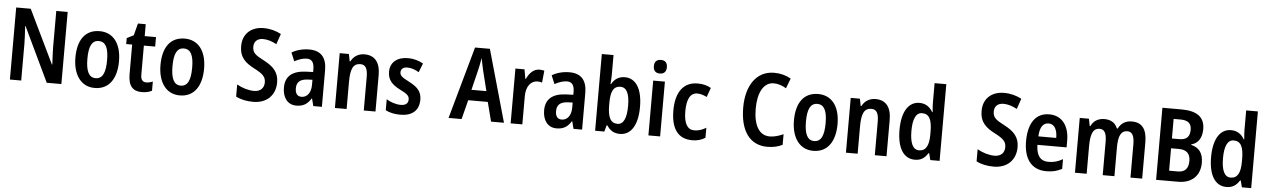

<svg xmlns="http://www.w3.org/2000/svg" viewBox="-32 -1322 12502 1895"><g transform="rotate(5 6219.5 -375.0)"><path d="M585 0V-714H472V-351C473 -303 476 -244 479 -184H475L219 -714H75V0H187V-368C186 -418 183 -476 179 -539H183L440 0Z M1132 -273C1132 -454 1047 -553 917 -553C772 -553 700 -445 700 -273C700 -106 777 10 915 10C1062 10 1132 -108 1132 -273ZM819 -272C819 -394 848 -455 916 -455C985 -455 1014 -394 1014 -273C1014 -150 985 -87 916 -87C848 -87 819 -151 819 -272Z M1417 -89C1380 -89 1363 -113 1363 -161V-449H1475V-543H1363V-661H1286L1255 -542L1188 -508V-449H1247V-156C1247 -38 1294 10 1382 10C1421 10 1456 2 1482 -12V-103C1460 -94 1438 -89 1417 -89Z M1975 -273C1975 -454 1890 -553 1760 -553C1615 -553 1543 -445 1543 -273C1543 -106 1620 10 1758 10C1905 10 1975 -108 1975 -273ZM1662 -272C1662 -394 1691 -455 1759 -455C1828 -455 1857 -394 1857 -273C1857 -150 1828 -87 1759 -87C1691 -87 1662 -151 1662 -272Z M2705 -201C2705 -300 2654 -355 2556 -406C2468 -451 2440 -474 2440 -533C2440 -582 2472 -616 2529 -616C2572 -616 2616 -603 2664 -577L2700 -681C2648 -708 2591 -724 2528 -724C2401 -725 2319 -647 2320 -528C2320 -412 2383 -364 2468 -319C2554 -275 2584 -247 2584 -191C2584 -138 2551 -98 2485 -98C2430 -98 2367 -117 2314 -147V-27C2365 -1 2422 10 2486 10C2621 10 2705 -75 2705 -201Z M2994 -553C2929 -553 2869 -537 2820 -508L2855 -424C2899 -447 2939 -461 2977 -461C3026 -461 3050 -430 3050 -361V-335L2976 -332C2845 -326 2776 -269 2776 -157C2776 -62 2823 10 2913 10C2983 10 3023 -17 3059 -74H3062L3081 0H3166V-363C3166 -489 3108 -553 2994 -553ZM3002 -256 3050 -258V-208C3050 -128 3011 -81 2957 -81C2917 -81 2894 -106 2894 -160C2894 -219 2925 -252 3002 -256Z M3541 -553C3483 -553 3434 -525 3407 -472H3400L3386 -543H3295V0H3411V-268C3411 -397 3436 -453 3509 -453C3561 -453 3581 -412 3581 -332V0H3697V-360C3697 -490 3640 -553 3541 -553Z M4128 -155C4128 -241 4079 -281 4003 -321C3927 -360 3909 -375 3909 -408C3909 -440 3932 -460 3974 -460C4014 -460 4051 -445 4088 -424L4123 -513C4075 -539 4027 -553 3972 -553C3865 -553 3796 -497 3796 -404C3796 -320 3841 -277 3919 -237C3997 -200 4013 -179 4013 -147C4013 -109 3989 -87 3939 -87C3890 -87 3836 -106 3797 -130V-21C3838 -1 3885 10 3944 10C4061 10 4128 -48 4128 -155Z M4842 0H4970L4768 -715H4621L4421 0H4550L4599 -191H4793ZM4720 -496 4770 -296H4622L4671 -497C4679 -533 4690 -582 4695 -617C4701 -583 4712 -534 4720 -496Z M5273 -553C5216 -553 5173 -507 5148 -451H5142L5126 -543H5036V0H5152V-280C5152 -376 5199 -435 5265 -435C5281 -435 5297 -433 5310 -428L5322 -547C5305 -551 5289 -553 5273 -553Z M5572 -553C5507 -553 5447 -537 5398 -508L5433 -424C5477 -447 5517 -461 5555 -461C5604 -461 5628 -430 5628 -361V-335L5554 -332C5423 -326 5354 -269 5354 -157C5354 -62 5401 10 5491 10C5561 10 5601 -17 5637 -74H5640L5659 0H5744V-363C5744 -489 5686 -553 5572 -553ZM5580 -256 5628 -258V-208C5628 -128 5589 -81 5535 -81C5495 -81 5472 -106 5472 -160C5472 -219 5503 -252 5580 -256Z M5989 -566V-760H5873V0H5964L5982 -63H5989C6021 -14 6060 10 6119 10C6228 10 6294 -92 6294 -272C6294 -453 6228 -552 6120 -552C6061 -552 6018 -524 5989 -472H5984C5987 -505 5989 -538 5989 -566ZM6085 -454C6146 -454 6176 -394 6176 -274C6176 -148 6145 -87 6087 -87C6017 -87 5989 -145 5989 -264V-284C5989 -391 6011 -454 6085 -454Z M6460 -753C6419 -753 6395 -731 6395 -685C6395 -640 6420 -618 6460 -618C6499 -618 6524 -640 6524 -685C6524 -731 6501 -753 6460 -753ZM6517 -543H6401V0H6517Z M6836 10C6885 10 6928 -2 6964 -26V-125C6927 -102 6889 -89 6847 -89C6779 -89 6743 -149 6743 -269C6743 -391 6778 -454 6847 -454C6877 -454 6909 -444 6941 -428L6974 -520C6939 -541 6896 -553 6841 -553C6700 -553 6625 -447 6625 -269C6625 -79 6699 10 6836 10Z M7590 -620C7634 -620 7675 -604 7713 -582L7751 -681C7700 -710 7644 -724 7585 -724C7405 -724 7309 -568 7309 -357C7309 -127 7404 10 7579 10C7637 10 7685 -1 7729 -23V-128C7685 -109 7642 -94 7594 -94C7490 -94 7433 -190 7433 -356C7433 -508 7485 -620 7590 -620Z M8251 -273C8251 -454 8166 -553 8036 -553C7891 -553 7819 -445 7819 -273C7819 -106 7896 10 8034 10C8181 10 8251 -108 8251 -273ZM7938 -272C7938 -394 7967 -455 8035 -455C8104 -455 8133 -394 8133 -273C8133 -150 8104 -87 8035 -87C7967 -87 7938 -151 7938 -272Z M8604 -553C8546 -553 8497 -525 8470 -472H8463L8449 -543H8358V0H8474V-268C8474 -397 8499 -453 8572 -453C8624 -453 8644 -412 8644 -332V0H8760V-360C8760 -490 8703 -553 8604 -553Z M9041 10C9102 10 9140 -17 9170 -66H9177L9194 0H9286V-760H9170V-563C9170 -538 9173 -505 9176 -473H9171C9142 -524 9098 -553 9039 -553C8931 -553 8865 -452 8865 -271C8865 -90 8930 10 9041 10ZM9074 -86C9014 -86 8983 -149 8983 -271C8983 -389 9013 -454 9073 -454C9145 -454 9172 -397 9172 -279V-252C9172 -140 9142 -86 9074 -86Z M10041 -201C10041 -300 9990 -355 9892 -406C9804 -451 9776 -474 9776 -533C9776 -582 9808 -616 9865 -616C9908 -616 9952 -603 10000 -577L10036 -681C9984 -708 9927 -724 9864 -724C9737 -725 9655 -647 9656 -528C9656 -412 9719 -364 9804 -319C9890 -275 9920 -247 9920 -191C9920 -138 9887 -98 9821 -98C9766 -98 9703 -117 9650 -147V-27C9701 -1 9758 10 9822 10C9957 10 10041 -75 10041 -201Z M10325 -552C10194 -552 10119 -452 10119 -268C10119 -96 10194 10 10344 10C10405 10 10452 -2 10498 -27V-123C10449 -95 10407 -84 10356 -84C10276 -84 10236 -137 10234 -242H10523V-308C10523 -455 10452 -552 10325 -552ZM10327 -462C10385 -462 10413 -406 10413 -326H10236C10240 -420 10273 -462 10327 -462Z M11143 -553C11082 -553 11037 -526 11009 -471H11001C10982 -521 10940 -553 10872 -553C10812 -553 10763 -526 10739 -472H10732L10718 -543H10627V0H10743V-267C10743 -385 10762 -453 10833 -453C10880 -453 10902 -415 10902 -331V0H11018V-284C11018 -395 11042 -453 11108 -453C11154 -453 11177 -414 11177 -330V0H11293V-358C11293 -491 11243 -553 11143 -553Z M11619 -714H11431V0H11649C11785 0 11866 -79 11866 -206C11866 -305 11823 -355 11746 -374V-379C11813 -394 11851 -452 11851 -538C11851 -660 11772 -714 11619 -714ZM11624 -420H11551V-614H11620C11693 -614 11728 -584 11728 -523C11728 -455 11698 -420 11624 -420ZM11551 -323H11630C11707 -323 11742 -283 11742 -215C11742 -141 11710 -101 11637 -101H11551Z M12128 10C12189 10 12227 -17 12257 -66H12264L12281 0H12373V-760H12257V-563C12257 -538 12260 -505 12263 -473H12258C12229 -524 12185 -553 12126 -553C12018 -553 11952 -452 11952 -271C11952 -90 12017 10 12128 10ZM12161 -86C12101 -86 12070 -149 12070 -271C12070 -389 12100 -454 12160 -454C12232 -454 12259 -397 12259 -279V-252C12259 -140 12229 -86 12161 -86Z"/></g></svg>

Font: Noto Sans Arabic Cond SemBd
Style: Regular
Weight: 600
Width: 3
Designer: Monotype Design Team, Nadine Chahine, Nizar Qandah and Khaled Hosny
Foundry: Monotype Imaging Inc.
Version: Version 2.012